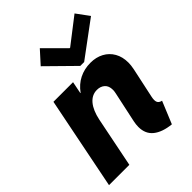

<svg xmlns="http://www.w3.org/2000/svg" viewBox="-221 -900 1027 1027"><g transform="rotate(-45 292.5 -386.0)"><path d="M335.9 -108.9Q335.9 -127.4 340.3 -148.4L377.4 -321.3Q380.4 -334.5 380.4 -345.7Q380.4 -376 363 -391.1Q345.7 -406.2 319.3 -406.2Q281.2 -406.2 254.6 -374.5Q228 -342.8 215.8 -283.7L158.7 0H4.9L109.9 -525.4H258.3L244.6 -456.5H246.6Q273.9 -494.6 312.5 -513.9Q351.1 -533.2 397.5 -533.2Q439.9 -533.2 472.7 -515.6Q505.4 -498 523.7 -465.8Q542 -433.6 542 -390.1Q542 -369.1 536.6 -343.3L500.5 -174.8Q497.6 -161.6 497.6 -151.9Q497.6 -136.7 504.4 -129.2Q511.2 -121.6 524.9 -118.7L472.7 7.8Q407.2 1 371.6 -27.6Q335.9 -56.2 335.9 -108.9ZM196.3 -708 261.2 -779.8 374 -667H377.9L523.9 -779.8L576.7 -708L376.5 -559.6H347.2Z"/></g></svg>

Font: Reddit Sans Fudge ExBold Italic
Style: Regular
Weight: 800
Italic angle: -11.25°
Designer: Stephen Hutchings
Version: Version 1.013